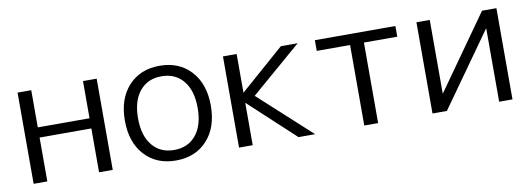

<svg xmlns="http://www.w3.org/2000/svg" viewBox="-48 -799 2976 1078"><g transform="rotate(-10 1440.0 -260.0)"><path d="M153 -250V0H75V-520H153V-308H448V-520H526V0H448V-250Z M1010.5 -414.5Q965 -470 886 -470Q807 -470 761.5 -414.5Q716 -359 716 -260Q716 -161 761.5 -105.5Q807 -50 886 -50Q965 -50 1010.5 -105.5Q1056 -161 1056 -260Q1056 -359 1010.5 -414.5ZM1064 -63Q997 10 886 10Q775 10 708 -63Q641 -136 641 -260Q641 -384 708 -457Q775 -530 886 -530Q997 -530 1064 -457Q1131 -384 1131 -260Q1131 -136 1064 -63Z M1325 -300 1576 -520H1672L1383 -271L1680 0H1585L1325 -241H1324V0H1246V-520H1324V-300Z M2229 -459H2039V0H1960V-459H1770V-520H2229Z M2425 -102H2427L2723 -520H2805V0H2729V-418H2728L2431 0H2349V-520H2425Z"/></g></svg>

Font: Mplus 1p
Style: Regular
Weight: 400
Version: Version 1.061